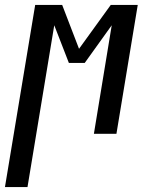

<svg xmlns="http://www.w3.org/2000/svg" viewBox="-69 -540 589 775"><path d="M-49 215 73 -520H182L250 -343L378 -520H487L401 0H310L382 -438L273 -286H209L150 -438L42 215Z"/></svg>

Font: Iosevka SS18 Medium
Style: Italic
Weight: 500
Italic angle: -9°
Monospace: yes
Designer: Belleve Invis
Foundry: Belleve Invis
Version: Version 25.1.1; ttfautohint (v1.8.4)